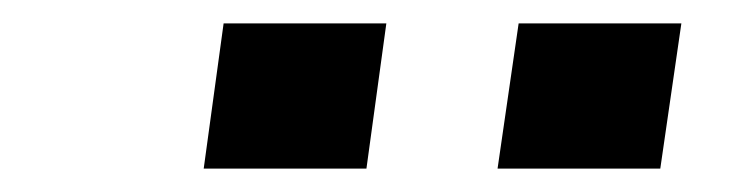

<svg xmlns="http://www.w3.org/2000/svg" viewBox="-20 -746 638 164"><path d="M154 -602 171 -726H310L293 -602ZM405 -602 423 -726H562L544 -602Z"/></svg>

Font: Chivo SemiBold
Style: Italic
Weight: 600
Italic angle: -8.05°
Designer: Hector Gatti
Foundry: Omnibus-Type
Version: Version 2.002